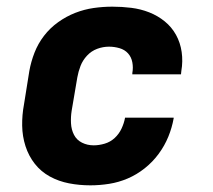

<svg xmlns="http://www.w3.org/2000/svg" viewBox="-20 -548 640 576"><path d="M251 8Q218 8 187 2Q156 -4 129.5 -18.5Q103 -33 84.5 -56.5Q66 -80 56.5 -109.5Q47 -139 46.5 -171Q46 -203 52 -235L68 -335Q73 -363 83.5 -390Q94 -417 112 -440.5Q130 -464 154.5 -481.5Q179 -499 206 -509.5Q233 -520 261 -524Q289 -528 317 -528Q346 -528 374 -524.5Q402 -521 427.5 -511Q453 -501 474 -484Q495 -467 508 -443.5Q521 -420 525 -392Q529 -364 524 -335L523 -325H377V-329Q380 -345 377 -361Q374 -377 364 -388Q354 -399 338.5 -403.5Q323 -408 307 -408Q289 -408 271.5 -401.5Q254 -395 241 -381Q228 -367 221.5 -350Q215 -333 212 -316L195 -216Q192 -197 193 -178Q194 -159 202 -143.5Q210 -128 226 -120Q242 -112 261 -112Q277 -112 294 -117Q311 -122 324 -134Q337 -146 344.5 -162Q352 -178 355 -194V-195H501V-193Q496 -165 485 -138Q474 -111 456 -86.5Q438 -62 414 -43Q390 -24 363 -12.5Q336 -1 307.5 3.5Q279 8 251 8Z"/></svg>

Font: Iosevka Heavy Extended Oblique
Style: Regular
Weight: 900
Width: 7
Italic angle: -9°
Monospace: yes
Designer: Belleve Invis
Foundry: Belleve Invis
Version: Version 32.5.0; ttfautohint (v1.8.4)